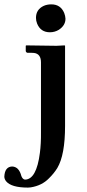

<svg xmlns="http://www.w3.org/2000/svg" viewBox="-76 -644 399 880"><path d="M222.2 -434.1V-66.9Q222.2 65.9 187 125.5Q171.9 150.4 147.9 173.8Q116.2 206.5 64.9 214.8Q58.1 215.8 51.8 215.8Q-24.4 215.8 -48.3 186.5Q-55.7 176.8 -56.2 166Q-54.2 120.1 -20 119.1Q11.2 120.6 22 163.1Q27.8 177.7 38.1 179.2Q91.3 179.2 106.9 56.2Q112.3 14.2 111.8 -37.1V-357.9Q111.8 -397.5 79.6 -401.4Q74.2 -401.9 68.8 -401.9H49.8Q43 -403.8 42 -410.2V-434.1L43.9 -436Q44.9 -436 183.1 -434.1L220.2 -436ZM88.9 -562Q88.9 -600.6 124.5 -617.2Q140.1 -624 159.2 -624Q201.7 -624 218.3 -584.5Q223.6 -570.8 224.1 -558.1Q224.1 -527.3 193.4 -507.3Q174.8 -496.1 152.8 -496.1Q110.4 -496.1 94.2 -535.6Q88.9 -548.8 88.9 -562Z"/></svg>

Font: Linux Libertine O
Style: Bold
Weight: 700
Designer: Philipp H. Poll
Foundry: Philipp H. Poll
Version: Version 5.0.0